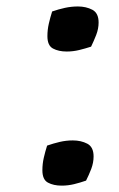

<svg xmlns="http://www.w3.org/2000/svg" viewBox="-20 -565 369 597"><path d="M187.5 -404.8Q162.1 -404.8 144.8 -414.1Q127.4 -423.3 127.4 -452.6Q127.4 -472.2 131.8 -491.5Q136.2 -510.7 142.1 -529.3Q161.6 -536.1 181.6 -540.5Q201.7 -544.9 222.2 -544.9Q247.6 -544.9 267.1 -534.7Q286.6 -524.4 286.6 -495.1Q286.6 -475.6 279.1 -456.3Q271.5 -437 263.2 -419.9Q245.1 -414.1 226.1 -409.4Q207 -404.8 187.5 -404.8ZM171.9 12.2Q146.5 12.2 129.2 2.9Q111.8 -6.3 111.8 -35.6Q111.8 -55.7 116.2 -74.7Q120.6 -93.8 126.5 -112.3Q146 -119.1 166 -123.8Q186 -128.4 206.5 -128.4Q231.9 -128.4 251.5 -118.2Q271 -107.9 271 -78.6Q271 -59.1 263.7 -39.8Q256.3 -20.5 247.6 -3.4Q229.5 2.9 210.4 7.6Q191.4 12.2 171.9 12.2Z"/></svg>

Font: Lumanosimo
Style: Regular
Weight: 400
Designer: The DocRepair Project, Eduardo Rodriguez Tunni
Foundry: Google
Version: Version 1.010